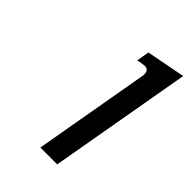

<svg xmlns="http://www.w3.org/2000/svg" viewBox="-153 -1039 602 602"><g transform="rotate(45 148.5 -737.5)"><path d="M167.5 -950.2 296.9 -975.1 213.4 -500H138.7L206.5 -886.2Q207 -890.1 207 -893.1Q207 -902.3 202.4 -907.5Q197.8 -912.6 190.4 -912.6Q185.1 -912.6 160.2 -908.2Z"/></g></svg>

Font: Resagnicto
Style: Italic
Weight: 500
Italic angle: -10°
Version: Version 0.999